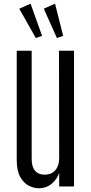

<svg xmlns="http://www.w3.org/2000/svg" viewBox="-20 -1006 493 1036"><path d="M188 9.8Q162.6 9.8 135.3 -4.2Q107.9 -18.1 89.1 -51.3Q70.3 -84.5 70.3 -142.6V-732.4H150.9V-148.4Q150.9 -105.5 169.2 -84.5Q187.5 -63.5 220.2 -63.5Q258.3 -63.5 278.8 -87.9Q299.3 -112.3 299.3 -152.8L298.3 -732.4H379.4V0H299.3V-73.7Q289.6 -41.5 260.5 -15.9Q231.4 9.8 188 9.8ZM173.3 -800.8 84 -959 145 -986.3 207 -812.5ZM287.1 -800.8 216.3 -959 276.9 -986.3 320.8 -812.5Z"/></svg>

Font: Antonio ExtraLight
Style: Regular
Weight: 250
Designer: Vernon Adams
Foundry: Vernon Adams
Version: Version 1.002